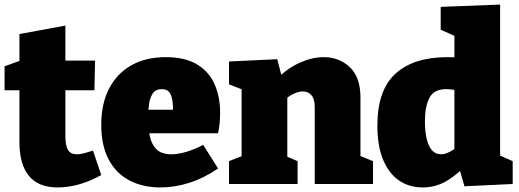

<svg xmlns="http://www.w3.org/2000/svg" viewBox="-20 -805 2270 840"><path d="M232 15Q148 15 106.5 -35.5Q65 -86 65 -184V-434L89 -410H0V-515L92 -548L65 -515V-656L266 -693V-515L247 -540H396L393 -410H247L266 -434V-211Q266 -168 277.5 -149Q289 -130 316 -130Q330 -130 347.5 -134.5Q365 -139 387 -146L423 -39Q325 15 232 15Z M682 15Q604 15 545.5 -16Q487 -47 455 -108Q423 -169 423 -259Q423 -352 457.5 -418Q492 -484 555 -519.5Q618 -555 705 -555Q790 -555 842.5 -523Q895 -491 919 -436Q943 -381 943 -312Q943 -290 941 -267.5Q939 -245 934 -222H588V-325H768L737 -303Q738 -341 734 -366Q730 -391 719.5 -403Q709 -415 688 -415Q661 -415 648.5 -396.5Q636 -378 632 -349.5Q628 -321 628 -290Q628 -248 635 -211.5Q642 -175 664 -152.5Q686 -130 730 -130Q759 -130 794.5 -140.5Q830 -151 869 -171L934 -68Q873 -26 809 -5.5Q745 15 682 15Z M982 0V-100L1059 -130L1037 -103V-436L1059 -406L982 -436V-536L1193 -546L1217 -453L1192 -461Q1240 -508 1293.5 -531.5Q1347 -555 1396 -555Q1464 -555 1510.5 -511Q1557 -467 1557 -378V-103L1541 -129L1612 -100V0H1357V-336Q1357 -372 1342.5 -388.5Q1328 -405 1305 -405Q1287 -405 1266.5 -395.5Q1246 -386 1225 -369L1237 -395V-99L1221 -126L1282 -100V0Z M1829 15Q1770 15 1725.5 -15.5Q1681 -46 1656 -106.5Q1631 -167 1631 -255Q1631 -411 1710.5 -483Q1790 -555 1938 -555Q1954 -555 1970 -554.5Q1986 -554 2003 -552L1968 -531V-660L1980 -643L1908 -675V-775L2168 -785V-108L2146 -134L2223 -100V0L2012 10L1987 -77L2007 -71Q1964 -28 1921.5 -6.5Q1879 15 1829 15ZM1909 -130Q1927 -130 1947 -140.5Q1967 -151 1991 -170L1968 -113V-452L1991 -407Q1957 -415 1932 -415Q1878 -415 1858.5 -376.5Q1839 -338 1839 -274Q1839 -231 1846.5 -198.5Q1854 -166 1869.5 -148Q1885 -130 1909 -130Z"/></svg>

Font: Bitter Thin Black
Style: Regular
Weight: 900
Version: Version 3.020